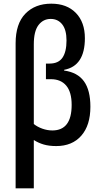

<svg xmlns="http://www.w3.org/2000/svg" viewBox="-20 -785 550 1045"><path d="M259 -765Q344 -765 393 -714.5Q442 -664 442 -577Q442 -426 329 -405V-401Q402 -391 437 -342.5Q472 -294 472 -204Q472 -103 422.5 -46.5Q373 10 286 10Q247 10 218 1.5Q189 -7 164 -23V240H65V-549Q65 -656 118 -710.5Q171 -765 259 -765ZM256 -682Q215 -682 189.5 -648.5Q164 -615 164 -544V-110Q184 -94 211 -84.5Q238 -75 265 -75Q370 -75 370 -214Q370 -284 340.5 -319Q311 -354 257 -354H230V-439H250Q298 -439 320 -471Q342 -503 342 -565Q342 -623 318.5 -652.5Q295 -682 256 -682Z"/></svg>

Font: Avrile Sans Condensed Medium
Style: Regular
Weight: 500
Width: 3
Designer: Monotype Design Team
Foundry: Monotype Imaging Inc.
Version: Version 2.001;September 10, 2019;FontCreator 11.5.0.2425 64-